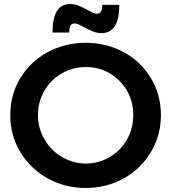

<svg xmlns="http://www.w3.org/2000/svg" viewBox="-20 -921 849 951"><path d="M594 -662C537 -693 473 -709 404 -709C335 -709 272 -693 215 -662C158 -631 113 -588 80 -533C47 -478 31 -418 31 -351C31 -284 47 -224 80 -169C113 -114 158 -70 215 -38C272 -6 335 10 404 10C473 10 537 -6 594 -38C651 -70 695 -114 728 -169C761 -224 777 -284 777 -351C777 -418 761 -478 728 -533C695 -588 651 -631 594 -662ZM287 -558C324 -579 363 -589 406 -589C448 -589 487 -579 523 -558C559 -537 588 -508 609 -472C630 -435 640 -395 640 -351C640 -307 630 -267 609 -230C588 -193 559 -164 523 -143C487 -122 448 -111 406 -111C363 -111 324 -122 288 -143C251 -164 222 -193 201 -230C179 -267 168 -307 168 -351C168 -395 179 -435 200 -472C221 -508 250 -537 287 -558ZM483 -757C542 -757 571 -804 571 -897H487C487 -883 485 -872 481 -865C477 -857 470 -853 460 -853C451 -853 436 -859 415 -871C398 -880 383 -888 370 -893C356 -898 342 -901 327 -901C269 -901 240 -854 240 -760H323C323 -775 325 -786 329 -794C333 -801 340 -805 350 -805C359 -805 374 -799 395 -787C412 -778 427 -770 441 -765C454 -760 468 -757 483 -757Z"/></svg>

Font: Argentum Sans Medium
Style: Regular
Weight: 500
Designer: Julieta Ulanovsky
Foundry: Julieta Ulanovsky
Version: Version 5.001;January 29, 2019;FontCreator 11.5.0.2425 64-bi